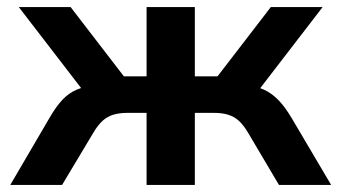

<svg xmlns="http://www.w3.org/2000/svg" viewBox="-20 -521 962 541"><path d="M9 0 119 -188Q138 -221 156 -240Q174 -259 196.5 -268.5Q219 -278 249 -281L230 -245L33 -501H179L329 -306H393V-501H529V-306H593L743 -501H889L692 -245L673 -281Q703 -278 724.5 -268Q746 -258 764.5 -239Q783 -220 802 -188L913 0H766L679 -147Q666 -169 652.5 -181Q639 -193 622 -198Q605 -203 582 -203H529V0H393V-203H340Q317 -203 300 -198Q283 -193 269.5 -181Q256 -169 243 -147L155 0Z"/></svg>

Font: Nunito Sans 7pt
Style: Bold
Weight: 700
Designer: Vernon Adams
Foundry: Vernon Adams
Version: Version 3.101;gftools[0.9.27]